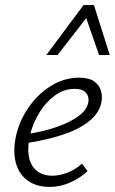

<svg xmlns="http://www.w3.org/2000/svg" viewBox="-20 -726 451 754"><path d="M175 8Q123 8 88.5 -17Q54 -42 42 -87.5Q30 -133 43 -193Q57 -254 93.5 -306Q130 -358 181.5 -389.5Q233 -421 291 -421Q329 -421 349.5 -406.5Q370 -392 376.5 -369.5Q383 -347 378 -323Q369 -281 329.5 -249.5Q290 -218 226.5 -197Q163 -176 83 -164L84 -199Q154 -210 206 -228.5Q258 -247 289.5 -271Q321 -295 326 -321Q329 -331 326.5 -344Q324 -357 312 -367Q300 -377 273 -377Q231 -377 195.5 -351Q160 -325 134.5 -283.5Q109 -242 98 -196Q87 -149 93 -113Q99 -77 123 -56.5Q147 -36 186 -36Q212 -36 242.5 -47Q273 -58 302 -83L324 -54Q302 -34 277 -20Q252 -6 226.5 1Q201 8 175 8ZM162 -510 308 -706H349L332 -672L206 -510ZM369 -510 313 -671 308 -706H349L411 -510Z"/></svg>

Font: Ysabeau Office Light
Style: Italic
Weight: 300
Italic angle: -12°
Designer: Christian Thalmann (Catharsis Fonts)
Version: Version 2.001;gftools[0.9.30]; featfreeze: tnum,lnum,ss02